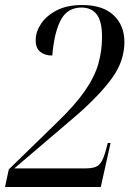

<svg xmlns="http://www.w3.org/2000/svg" viewBox="-22 -744 531 764"><path d="M-2 0 13 -70 203 -255Q275 -324 314.5 -380.5Q354 -437 369 -489Q384 -541 384 -597Q384 -659 363 -686.5Q342 -714 302 -714Q247 -714 220.5 -665.5Q194 -617 186 -523Q157 -523 138.5 -537.5Q120 -552 120 -584Q120 -617 141 -649Q162 -681 203 -702.5Q244 -724 305 -724Q387 -724 430 -683.5Q473 -643 473 -577Q473 -504 427.5 -438.5Q382 -373 286 -288L35 -74H320Q356 -74 371 -87.5Q386 -101 396 -135L407 -175H418L379 0Z"/></svg>

Font: Noto Serif Display Condensed
Style: Italic
Weight: 400
Width: 3
Italic angle: -12°
Designer: Monotype Design Team
Foundry: Monotype Imaging Inc.
Version: Version 2.009